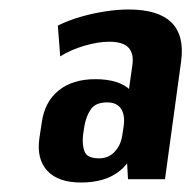

<svg xmlns="http://www.w3.org/2000/svg" viewBox="-20 -738 404 405"><path d="M243 -486 259 -599Q263 -624 251.5 -637Q240 -650 210 -650Q187 -650 158 -641.5Q129 -633 107 -619L102 -684Q124 -695 150 -702.5Q176 -710 202.5 -714Q229 -718 251 -718Q377 -718 362 -608L328 -360H250ZM151 -353Q103 -353 80 -377.5Q57 -402 63 -446L68 -479Q74 -523 103.5 -547Q133 -571 181 -571Q232 -571 256 -547Q280 -523 274 -480L269 -446Q263 -402 232.5 -377.5Q202 -353 151 -353ZM189 -404Q209 -404 222 -418Q235 -432 238 -453L241 -473Q244 -496 235 -509Q226 -522 206 -522Q182 -522 172 -508Q162 -494 158 -472L155 -452Q153 -430 159 -417Q165 -404 189 -404Z"/></svg>

Font: Pathway Extreme Condensed
Style: Bold Italic
Weight: 700
Width: 3
Italic angle: -8°
Version: Version 1.001;gftools[0.9.26]